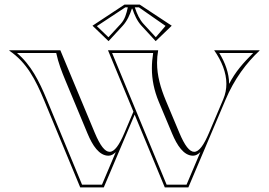

<svg xmlns="http://www.w3.org/2000/svg" viewBox="-20 -820 1175 840"><path d="M559.1 -782C567.7 -755.8 579.7 -728.3 599.2 -707.2L661.1 -640L731.3 -707.5L591.1 -800H524.9L384.7 -707.5L454.9 -640L516.8 -707.2C536.3 -728.3 548.3 -755.8 556.9 -782ZM539.2 -788C533.1 -760 526.6 -735.5 508 -715.3L454.4 -657.1L403.8 -705.7L528.5 -788ZM569.8 -788H587.5L704.2 -706.7L661.6 -657.1L608 -715.3C590.4 -734.4 578.9 -760.3 570.5 -785.8ZM331 0H434L569.1 -318.5L701 0H804L966 -382C1005 -475 1059 -546 1116 -599L1115 -600H917C949.8 -553.3 970.4 -502.8 970.4 -453C970.4 -430.4 966.1 -407.9 956.8 -385.9L894.6 -239.2C871.5 -184.7 850.8 -155.8 829.6 -155.8C809 -155.8 788.1 -182.9 764.2 -240L705.5 -380C682.2 -436.1 667.1 -489.3 667.1 -545.2C667.1 -563.1 668.7 -581.3 672 -600H452.5L563.7 -331.5L524.6 -239.2C501.5 -184.7 480.8 -155.8 459.6 -155.8C439 -155.8 418 -182.9 394.2 -240L244 -600H21V-598C97 -547 136.1 -470.2 173.5 -380ZM470.5 -588H650C646.4 -565.1 644.5 -542.9 644.5 -521.2C644.5 -471.6 654.2 -424.3 674.4 -375.4L733.1 -235.4C754.6 -184 783.7 -138.8 824.6 -138.8C836.9 -138.8 846.9 -145.5 856.5 -154.5L796.1 -12H709ZM1087.5 -588C1044.6 -545.2 1010 -506.4 982.4 -453C982.4 -499.2 964.9 -546.7 939.3 -588ZM226 -588C235.6 -543.8 249.6 -507.9 267 -466L363.1 -235.4C384.5 -184 413.6 -138.8 454.6 -138.8C466.9 -138.8 476.9 -145.5 486.5 -154.5L426.1 -12H339L184.6 -384.6C151.5 -464.5 115.6 -536.3 54.2 -588Z"/></svg>

Font: Sortefax
Style: Medium
Weight: 500
Designer: gluk
Foundry: gluk
Version: Version 0.261